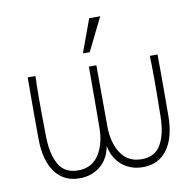

<svg xmlns="http://www.w3.org/2000/svg" viewBox="-78 -763 877 859"><g transform="rotate(-10 360.0 -334.0)"><path d="M99 -433Q98 -364 98.5 -308.5Q99 -253 100 -190Q102 -113 128.5 -67Q155 -21 216 -21Q277 -21 309 -68.5Q341 -116 342 -190Q343 -283 343 -470H377Q377 -283 378 -190Q379 -116 411 -68.5Q443 -21 504 -21Q565 -21 591.5 -67Q618 -113 620 -190Q621 -253 621.5 -308.5Q622 -364 621 -433Q620 -444 620 -470H655Q656 -312 655 -190Q654 -92 614.5 -38.5Q575 15 504 15Q449 15 410 -17Q371 -49 360 -106Q349 -48 310 -16.5Q271 15 216 15Q145 15 105.5 -38.5Q66 -92 65 -190Q64 -312 65 -470H100Q100 -444 99 -433ZM432 -683 358 -533H327L382 -683Z"/></g></svg>

Font: Kreadon
Style: Regular
Weight: 400
Designer: kohakuno
Foundry: StudioGnu
Version: Version 1.000;Glyphs 3.1.2 (3151)